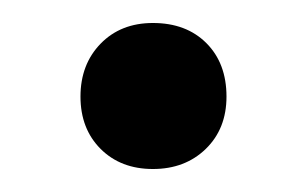

<svg xmlns="http://www.w3.org/2000/svg" viewBox="-20 -340 267 167"><path d="M50 -256Q50 -284 67.5 -302Q85 -320 113 -320Q142 -320 159.5 -302.5Q177 -285 177 -256Q177 -228 159 -210.5Q141 -193 113 -193Q85 -193 67.5 -210.5Q50 -228 50 -256Z"/></svg>

Font: Bai Jamjuree Medium
Style: Regular
Weight: 500
Version: Version 1.000; ttfautohint (v1.6)